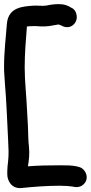

<svg xmlns="http://www.w3.org/2000/svg" viewBox="-23 -796 449 949"><path d="M-3 -462C-3 -436 0 -414 1 -388C9 -294 12 -204 17 -107C19 -66 21 -32 17 2C15 18 13 35 13 50V66C13 95 33 140 87 133C134 128 206 122 272 122C296 122 322 124 335 126L345 128C353 129 369 131 384 120C425 91 401 36 366 29L355 26C331 21 303 21 272 21C219 21 166 22 115 26C120 -2 124 -37 120 -72C116 -104 117 -134 115 -174C114 -198 112 -221 111 -245C108 -319 99 -392 99 -463C99 -534 105 -599 110 -665C117 -666 130 -667 147 -667H154C158 -667 190 -663 219 -667C246 -671 262 -675 266 -675H267L280 -670C324 -644 365 -683 355 -724C353 -737 345 -751 331 -757L322 -762C312 -768 297 -774 280 -775C240 -778 207 -768 203 -768H195L193 -767C180 -767 157 -769 141 -768C92 -764 18 -762 11 -678C6 -610 -3 -542 -3 -462Z"/></svg>

Font: Stray Cat
Style: ExBlkExt
Weight: 1000
Version: Version 1.0